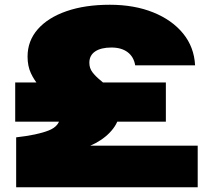

<svg xmlns="http://www.w3.org/2000/svg" viewBox="-20 -788 882 808"><path d="M44 -441H678V-276H44ZM275 -150 186 -175H812V0H48V-210Q137 -220 185 -239Q233 -258 233 -300Q233 -324 219 -344Q205 -364 185 -384Q165 -404 144.5 -427Q124 -450 110 -480Q96 -510 96 -550Q96 -616 139 -665Q182 -714 260 -741Q338 -768 442 -768Q545 -768 624.5 -736Q704 -704 750.5 -647Q797 -590 801 -513H549Q543 -549 517 -568.5Q491 -588 449 -588Q405 -588 380.5 -571.5Q356 -555 356 -524Q356 -501 369 -484Q382 -467 401 -451.5Q420 -436 439 -419Q458 -402 471 -380Q484 -358 484 -327Q484 -283 456 -246.5Q428 -210 381 -185Q334 -160 275 -150Z"/></svg>

Font: Unbounded Black
Style: Regular
Weight: 900
Designer: Luke Prowse, Jean-Baptiste Morizot, Fátima Lázaro, Florian Runge
Foundry: NaN
Version: Version 1.701;gftools[0.9.28.dev5+ged2979d]